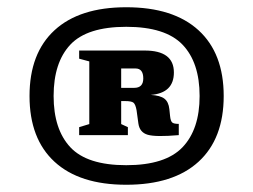

<svg xmlns="http://www.w3.org/2000/svg" viewBox="-20 -742 699 530"><path d="M328.5 -722Q458.5 -722 528 -658.5Q597.5 -595 597.5 -477Q597.5 -359 528 -295.5Q458.5 -232 328.5 -232Q199.5 -232 130.5 -295.5Q61.5 -359 61.5 -477Q61.5 -595 130.5 -658.5Q199.5 -722 328.5 -722ZM328.5 -668Q220.5 -668 174.2 -618.8Q128 -569.5 128 -477Q128 -385 174.2 -335.5Q220.5 -286 328.5 -286Q436.5 -286 483.8 -335.5Q531 -385 531 -477Q531 -569.5 483.8 -618.8Q436.5 -668 328.5 -668ZM226.5 -572.5 198.5 -580V-602.5H379.5Q460 -602.5 460 -542Q460 -485 396 -480Q422.5 -478.5 434 -469.5Q445.5 -460.5 447.5 -440.5L449.5 -421.5Q451 -407.5 455.5 -403.8Q460 -400 473.5 -400V-369Q410 -363.5 387.8 -370Q365.5 -376.5 362 -401L357 -437.5Q354 -454 348.5 -458.5Q343 -463 325 -463H314.5V-399.5L333 -391V-369H198.5V-391L226.5 -399.5ZM354 -553H314.5V-499.5H350.5Q375.5 -499.5 375.5 -525.5Q375.5 -553 354 -553Z"/></svg>

Font: Newsreader Caption ExtraBold
Style: Regular
Weight: 800
Designer: Hugues Gentile
Foundry: Production Type
Version: Version 1.001